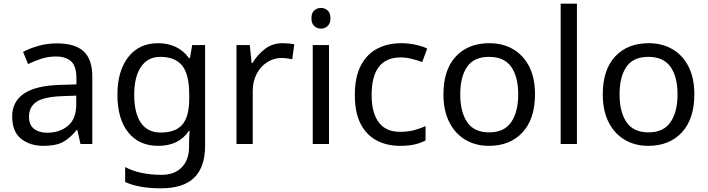

<svg xmlns="http://www.w3.org/2000/svg" viewBox="-20 -780 3835 1040"><path d="M288 -545Q386 -545 433 -502Q480 -459 480 -365V0H416L399 -76H395Q360 -32 321.5 -11Q283 10 215 10Q142 10 94 -28.5Q46 -67 46 -149Q46 -229 109 -272.5Q172 -316 303 -320L394 -323V-355Q394 -422 365 -448Q336 -474 283 -474Q241 -474 203 -461.5Q165 -449 132 -433L105 -499Q140 -518 188 -531.5Q236 -545 288 -545ZM314 -259Q214 -255 175.5 -227Q137 -199 137 -148Q137 -103 164.5 -82Q192 -61 235 -61Q303 -61 348 -98.5Q393 -136 393 -214V-262Z M836 -546Q889 -546 931.5 -526Q974 -506 1004 -465H1009L1021 -536H1091V9Q1091 124 1032.5 182Q974 240 851 240Q733 240 658 206V125Q737 167 856 167Q925 167 964.5 126.5Q1004 86 1004 16V-5Q1004 -17 1005 -39.5Q1006 -62 1007 -71H1003Q949 10 837 10Q733 10 674.5 -63Q616 -136 616 -267Q616 -395 674.5 -470.5Q733 -546 836 -546ZM848 -472Q781 -472 744 -418.5Q707 -365 707 -266Q707 -167 743.5 -114.5Q780 -62 850 -62Q931 -62 968 -105.5Q1005 -149 1005 -246V-267Q1005 -377 967 -424.5Q929 -472 848 -472Z M1511 -546Q1526 -546 1543.5 -544.5Q1561 -543 1574 -540L1563 -459Q1550 -462 1534.5 -464Q1519 -466 1505 -466Q1464 -466 1428 -443.5Q1392 -421 1370.5 -380.5Q1349 -340 1349 -286V0H1261V-536H1333L1343 -438H1347Q1373 -482 1414 -514Q1455 -546 1511 -546Z M1719 -737Q1739 -737 1754.5 -723.5Q1770 -710 1770 -681Q1770 -653 1754.5 -639Q1739 -625 1719 -625Q1697 -625 1682 -639Q1667 -653 1667 -681Q1667 -710 1682 -723.5Q1697 -737 1719 -737ZM1762 -536V0H1674V-536Z M2147 10Q2076 10 2020.5 -19Q1965 -48 1933.5 -109Q1902 -170 1902 -265Q1902 -364 1935 -426Q1968 -488 2024.5 -517Q2081 -546 2153 -546Q2194 -546 2232 -537.5Q2270 -529 2294 -517L2267 -444Q2243 -453 2211 -461Q2179 -469 2151 -469Q1993 -469 1993 -266Q1993 -169 2031.5 -117.5Q2070 -66 2146 -66Q2190 -66 2223.5 -75Q2257 -84 2285 -97V-19Q2258 -5 2225.5 2.5Q2193 10 2147 10Z M2878 -269Q2878 -136 2810.5 -63Q2743 10 2628 10Q2557 10 2501.5 -22.5Q2446 -55 2414 -117.5Q2382 -180 2382 -269Q2382 -402 2449 -474Q2516 -546 2631 -546Q2704 -546 2759.5 -513.5Q2815 -481 2846.5 -419.5Q2878 -358 2878 -269ZM2473 -269Q2473 -174 2510.5 -118.5Q2548 -63 2630 -63Q2711 -63 2749 -118.5Q2787 -174 2787 -269Q2787 -364 2749 -418Q2711 -472 2629 -472Q2547 -472 2510 -418Q2473 -364 2473 -269Z M3105 0H3017V-760H3105Z M3741 -269Q3741 -136 3673.5 -63Q3606 10 3491 10Q3420 10 3364.5 -22.5Q3309 -55 3277 -117.5Q3245 -180 3245 -269Q3245 -402 3312 -474Q3379 -546 3494 -546Q3567 -546 3622.5 -513.5Q3678 -481 3709.5 -419.5Q3741 -358 3741 -269ZM3336 -269Q3336 -174 3373.5 -118.5Q3411 -63 3493 -63Q3574 -63 3612 -118.5Q3650 -174 3650 -269Q3650 -364 3612 -418Q3574 -472 3492 -472Q3410 -472 3373 -418Q3336 -364 3336 -269Z"/></svg>

Font: Noto Sans Palmyrene
Style: Regular
Weight: 400
Designer: Monotype Design Team
Foundry: Monotype Imaging Inc.
Version: Version 2.001; ttfautohint (v1.8.4.7-5d5b)